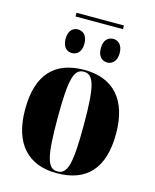

<svg xmlns="http://www.w3.org/2000/svg" viewBox="-123 -911 812 1005"><g transform="rotate(15 282.5 -409.0)"><path d="M165 -808H422V-828H165ZM195 -618C221 -618 247 -635 247 -682C247 -729 221 -746 195 -746C171 -746 145 -729 145 -682C145 -635 171 -618 195 -618ZM388 -618C411 -618 438 -635 438 -682C438 -729 411 -746 388 -746C361 -746 336 -729 336 -682C336 -635 361 -618 388 -618ZM281 10C444 10 529 -82 529 -270C529 -458 436 -550 284 -550C121 -550 36 -458 36 -270C36 -82 129 10 281 10ZM283 0C229 0 212 -58 212 -270C212 -482 229 -540 282 -540C337 -540 354 -482 354 -270C354 -58 337 0 283 0Z"/></g></svg>

Font: Noto Serif Display Condensed Black
Style: Regular
Weight: 900
Width: 3
Designer: Monotype Design Team
Foundry: Monotype Imaging Inc.
Version: Version 2.009